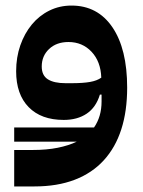

<svg xmlns="http://www.w3.org/2000/svg" viewBox="-20 -430 515 690"><path d="M31 28H318Q345 -11 345 -65V-90H339Q325 -44 291.5 -21.5Q258 1 209 1Q128 1 83 -45Q38 -91 38 -174Q38 -224 53 -267Q68 -310 94.5 -342Q121 -374 157.5 -392Q194 -410 237 -410Q331 -410 384 -332Q437 -254 437 -115Q437 -31 416 34.5Q395 100 353 146Q311 192 248.5 216Q186 240 104 240H31V109H97Q148 109 187.5 101Q227 93 256 79H31ZM237 -131Q278 -131 303.5 -135.5Q329 -140 344 -151Q342 -209 309 -244Q276 -279 226 -279Q183 -279 156.5 -254Q130 -229 130 -191Q130 -159 152 -145Q174 -131 216 -131Z"/></svg>

Font: IBM Plex Arabic SemiBold
Style: Regular
Weight: 600
Designer: Mike Abbink, Paul van der Laan, Pieter van Rosmalen, Wael Morcos, Khajak Apelian
Foundry: Bold Monday
Version: Version 1.0